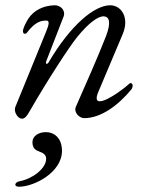

<svg xmlns="http://www.w3.org/2000/svg" viewBox="-20 -434 567 728"><path d="M63 16C74 16 82 7 94 -15C159 -128 242 -256 273 -294C317 -348 352 -373 374 -372C393 -371 403 -352 382 -297C347 -208 307 -119 268 -30C258 -8 281 14 299 14C362 14 427 -33 479 -96C481 -99 483 -105 483 -110C483 -115 479 -119 475 -119C474 -119 473 -119 472 -118C462 -108 390 -50 358 -50C346 -50 342 -60 353 -86L445 -304C472 -367 440 -414 398 -414C337 -414 246 -337 164 -197C162 -194 160 -192 158 -192C155 -192 153 -195 155 -201L221 -371C230 -395 209 -414 188 -414C143 -413 108 -394 88 -364C80 -352 66 -326 67 -314C68 -308 71 -306 74 -306C77 -306 80 -307 82 -310C114 -352 136 -356 156 -356C169 -356 166 -341 154 -312L38 -28C31 -11 47 16 63 16ZM52 274C109 274 215 220 215 138C215 89 185 67 154 67C126 67 103 82 103 105C103 129 116 136 130 141C144 146 155 153 155 168C155 205 103 244 55 253C44 255 38 261 38 266C38 270 42 274 52 274Z"/></svg>

Font: EB Garamond
Style: Italic
Weight: 400
Italic angle: -17.2°
Designer: Georg Duffner and Octavio Pardo
Foundry: Georg Duffner
Version: Version 1.000;PS 001.000;hotconv 1.0.88;makeotf.lib2.5.64775